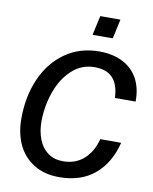

<svg xmlns="http://www.w3.org/2000/svg" viewBox="-98 -976 846 1060"><g transform="rotate(10 325.5 -445.5)"><path d="M46 -270Q46 -395 90 -495Q134 -595 216 -652.5Q298 -710 407 -710Q482 -710 537.5 -682Q593 -654 622.5 -600.5Q652 -547 651 -472H535Q532 -546 498 -583Q464 -620 396 -620Q323 -620 269 -570Q215 -520 187 -441Q159 -362 158 -276Q158 -219 175.5 -174Q193 -129 228 -103.5Q263 -78 313 -78Q382 -78 429 -119.5Q476 -161 495 -234H612Q583 -118 506 -53Q429 12 307 12Q224 12 165 -24.5Q106 -61 76 -124.5Q46 -188 46 -270ZM377 -903H490L466 -794H353Z"/></g></svg>

Font: Azeret Mono
Style: Italic
Weight: 400
Italic angle: -12°
Designer: Martin Vácha
Foundry: Displaay
Version: Version 1.000; Glyphs 3.0.3, build 3074